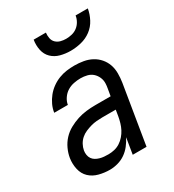

<svg xmlns="http://www.w3.org/2000/svg" viewBox="-181 -842 862 952"><g transform="rotate(-30 250.0 -366.0)"><path d="M167 8Q135 8 104.5 0Q74 -8 53 -28Q32 -48 25 -79Q18 -110 23 -142Q27 -167 38.5 -192Q50 -217 68.5 -237Q87 -257 111.5 -270.5Q136 -284 161 -292Q186 -300 211.5 -303Q237 -306 263 -306H351L358 -347Q359 -353 360 -360Q361 -367 361 -373Q362 -392 354.5 -409Q347 -426 334 -437.5Q321 -449 303 -453.5Q285 -458 266 -458Q247 -458 227 -454Q207 -450 190 -439.5Q173 -429 161 -411.5Q149 -394 146 -375H68Q71 -397 81 -418.5Q91 -440 106 -458.5Q121 -477 140.5 -491Q160 -505 182 -513.5Q204 -522 226.5 -525Q249 -528 271 -528Q297 -528 322.5 -523.5Q348 -519 369.5 -507.5Q391 -496 407 -477.5Q423 -459 431 -436Q439 -413 439 -387Q439 -361 435 -335L380 0H301L316 -92Q305 -70 290 -51Q275 -32 255.5 -18.5Q236 -5 212.5 1.5Q189 8 167 8ZM199 -62Q215 -62 232.5 -66Q250 -70 265.5 -80Q281 -90 293 -104Q305 -118 313 -133.5Q321 -149 326 -166Q331 -183 334 -200L340 -236H263Q247 -236 230 -234.5Q213 -233 197 -228.5Q181 -224 164.5 -217Q148 -210 135 -198.5Q122 -187 113.5 -171.5Q105 -156 102 -139Q100 -127 102 -114.5Q104 -102 110.5 -92.5Q117 -83 127 -77Q137 -71 149 -67.5Q161 -64 173.5 -63Q186 -62 199 -62ZM293 -600Q263 -600 235 -607.5Q207 -615 187.5 -634Q168 -653 162 -681.5Q156 -710 161 -740H231Q229 -724 232 -708Q235 -692 246 -681.5Q257 -671 272 -667Q287 -663 303 -663Q319 -663 336 -667Q353 -671 367 -681.5Q381 -692 390 -708Q399 -724 401 -740H471Q466 -710 451 -681.5Q436 -653 410.5 -634Q385 -615 354 -607.5Q323 -600 293 -600Z"/></g></svg>

Font: Iosevka Oblique
Style: Regular
Weight: 400
Italic angle: -9°
Monospace: yes
Designer: Belleve Invis
Foundry: Belleve Invis
Version: Version 32.5.0; ttfautohint (v1.8.4)